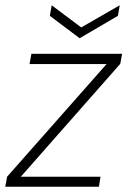

<svg xmlns="http://www.w3.org/2000/svg" viewBox="-28 -708 483 728"><path d="M-8 0 -1 -38 376 -465H84L91 -504H435L428 -466L51 -38H353L347 0ZM426 -688 419 -648 274 -563 161 -648 168 -688 280 -604Z"/></svg>

Font: DM Sans ExtraLight
Style: Italic
Weight: 250
Italic angle: -10°
Designer: Colophon Foundry, Jonny Pinhorn
Foundry: Colophon Foundry
Version: Version 4.004;gftools[0.9.30]